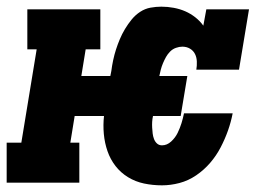

<svg xmlns="http://www.w3.org/2000/svg" viewBox="-35 -548 805 576"><path d="M451 8Q423 8 397 2.5Q371 -3 349 -16.5Q327 -30 311.5 -50Q296 -70 287.5 -94.5Q279 -119 276.5 -146Q274 -173 277 -200H189L176 -120H203V0H-15V-120H29L75 -400H47V-520H266V-400H222L209 -320H296L299 -335Q301 -351 304.5 -367.5Q308 -384 313 -399.5Q318 -415 324.5 -430.5Q331 -446 340 -461Q349 -476 360 -489.5Q371 -503 385.5 -512.5Q400 -522 416.5 -525Q433 -528 449 -528Q468 -528 486.5 -524.5Q505 -521 521 -514Q537 -507 551 -496Q565 -485 575 -471L584 -520H712L682 -339H554Q556 -351 555.5 -363.5Q555 -376 550 -386Q545 -396 535 -402Q525 -408 512 -408Q503 -408 493 -404.5Q483 -401 475.5 -393.5Q468 -386 463 -377Q458 -368 454 -358.5Q450 -349 447.5 -339.5Q445 -330 443 -320H527L507 -200H424Q422 -191 421.5 -182.5Q421 -174 421.5 -165Q422 -156 423 -147.5Q424 -139 427 -131Q430 -123 436 -117.5Q442 -112 451 -112Q466 -112 478.5 -123.5Q491 -135 498 -149.5Q505 -164 509.5 -178.5Q514 -193 517 -208H663Q658 -182 649 -156.5Q640 -131 627 -106Q614 -81 595.5 -59.5Q577 -38 553.5 -22Q530 -6 503.5 1Q477 8 451 8Z"/></svg>

Font: Iosevka Etoile Heavy Oblique
Style: Regular
Weight: 900
Italic angle: -9°
Designer: Belleve Invis
Foundry: Belleve Invis
Version: Version 15.5.2; ttfautohint (v1.8.4)